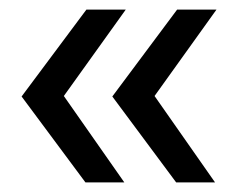

<svg xmlns="http://www.w3.org/2000/svg" viewBox="-20 -468 497 400"><path d="M158 -88 25 -267 160 -448H242L113 -268L239 -88ZM347 -88 214 -267 349 -448H431L302 -268L428 -88Z"/></svg>

Font: Muli Medium
Style: Regular
Weight: 500
Designer: Vernon Adams
Foundry: Vernon Adams
Version: Version 2.100; ttfautohint (v1.8.1.43-b0c9)